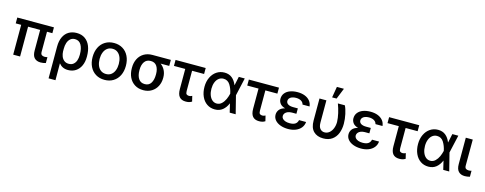

<svg xmlns="http://www.w3.org/2000/svg" viewBox="-30 -1658 6969 2758"><g transform="rotate(15 3454.5 -279.5)"><path d="M582 -443.4H502V-143.6Q502.4 -111.3 518.3 -99.1Q534.2 -86.9 560.5 -86.9Q583 -86.9 602.5 -92.8V-4.9Q583.5 0.5 565.7 3.7Q547.9 6.8 525.4 6.8Q466.3 6.8 433.3 -27.6Q400.4 -62 400.4 -137.7V-443.4H220.7V0H118.2V-443.4H37.1V-530.3H582Z M920.9 -537.1Q994.6 -537.1 1045.9 -501Q1097.2 -464.8 1122.8 -400.6Q1148.4 -336.4 1148.4 -252V-242.2Q1148.4 -168 1122.3 -110.8Q1096.2 -53.7 1047.9 -22Q999.5 9.8 934.6 9.8Q889.6 9.8 856.4 -6.3Q823.2 -22.5 798.8 -53.7L799.8 197.3H697.3V-274.4Q697.3 -359.9 725.6 -418.9Q753.9 -478 804.2 -507.6Q854.5 -537.1 920.9 -537.1ZM797.9 -230Q799.3 -193.4 811.8 -159.2Q824.2 -125 851.6 -102.1Q878.9 -79.1 921.9 -79.1Q963.4 -79.1 990.5 -101.3Q1017.6 -123.5 1030.3 -160.2Q1043 -196.8 1043 -242.2V-252Q1043 -338.9 1012.2 -392.1Q981.4 -445.3 918.9 -445.3Q877.4 -445.3 850.1 -420.7Q822.8 -396 810.1 -356.4Q797.4 -316.9 797.9 -271.5Z M1228.5 -262.7Q1228.5 -344.7 1259.3 -406.7Q1290 -468.8 1346.2 -502.9Q1402.3 -537.1 1476.6 -537.1Q1550.3 -537.1 1606.4 -502.9Q1662.6 -468.8 1693.1 -406.5Q1723.6 -344.2 1723.6 -262.7Q1723.6 -181.2 1693.1 -119.4Q1662.6 -57.6 1606.4 -23.4Q1550.3 10.7 1476.6 10.7Q1402.3 10.7 1346.2 -23.4Q1290 -57.6 1259.3 -119.4Q1228.5 -181.2 1228.5 -262.7ZM1618.2 -262.7Q1618.2 -314.9 1602.3 -357.7Q1586.4 -400.4 1554.4 -425.8Q1522.5 -451.2 1476.6 -451.2Q1429.7 -451.2 1397.2 -425.8Q1364.7 -400.4 1348.9 -357.7Q1333 -314.9 1333 -262.7Q1333 -210.4 1348.9 -168.2Q1364.7 -126 1397.2 -101.1Q1429.7 -76.2 1476.6 -76.2Q1522.9 -76.2 1554.7 -101.1Q1586.4 -126 1602.3 -168.2Q1618.2 -210.4 1618.2 -262.7Z M2051.8 -513.7H2325.2V-423.8H2197.3Q2238.8 -393.6 2262.5 -346.2Q2286.1 -298.8 2286.1 -242.2V-232.4Q2286.1 -167 2258.3 -111.6Q2230.5 -56.2 2177.5 -23.2Q2124.5 9.8 2052.7 9.8Q1979.5 9.8 1925.5 -24.2Q1871.6 -58.1 1843 -117.4Q1814.5 -176.8 1814.5 -251V-262.7Q1814.5 -334.5 1842.8 -391.6Q1871.1 -448.7 1924.8 -481.2Q1978.5 -513.7 2051.8 -513.7ZM2052.7 -80.1Q2113.8 -80.1 2143.3 -127.9Q2172.9 -175.8 2172.9 -251V-262.7Q2172.9 -333.5 2143.1 -378.7Q2113.3 -423.8 2051.8 -423.8Q1989.3 -423.8 1958.5 -378.4Q1927.7 -333 1927.7 -262.7V-251Q1927.7 -175.3 1958.5 -127.7Q1989.3 -80.1 2052.7 -80.1Z M2838.9 -441.4H2660.2V-139.6Q2660.2 -103.5 2674.1 -92.3Q2688 -81.1 2710.9 -81.1Q2723.1 -81.1 2733.6 -84.5Q2744.1 -87.9 2755.9 -93.8L2775.4 -13.7Q2753.4 0 2732.7 4.9Q2711.9 9.8 2684.6 9.8Q2622.1 9.8 2590.3 -27.1Q2558.6 -64 2558.6 -142.6V-441.4H2390.6V-530.3H2838.9Z M2891.6 -265.6Q2891.6 -344.2 2921.1 -406.2Q2950.7 -468.3 3002.4 -502.7Q3054.2 -537.1 3119.1 -537.1Q3186 -537.1 3231.2 -500.7Q3276.4 -464.4 3301.8 -399.4H3303.2L3331.1 -530.3H3419.9L3359.9 -265.1L3426.8 0H3337.9L3307.1 -128.9H3305.7Q3278.8 -64.5 3232.2 -26.9Q3185.5 10.7 3117.2 10.7Q3050.8 10.7 2999.5 -24.2Q2948.2 -59.1 2919.9 -122.1Q2891.6 -185.1 2891.6 -265.6ZM3122.1 -78.1Q3165 -78.1 3196.3 -108.2Q3227.5 -138.2 3246.1 -179.9Q3264.6 -221.7 3274.4 -263.7L3274.9 -265.1L3274.4 -266.6Q3260.3 -337.9 3225.6 -393.1Q3190.9 -448.2 3127 -448.2Q3087.9 -448.2 3057.9 -425Q3027.8 -401.9 3011.5 -360.1Q2995.1 -318.4 2995.1 -264.6Q2995.1 -211.9 3011 -169.2Q3026.9 -126.5 3055.7 -102.3Q3084.5 -78.1 3122.1 -78.1Z M3928.7 -441.4H3750V-139.6Q3750 -103.5 3763.9 -92.3Q3777.8 -81.1 3800.8 -81.1Q3813 -81.1 3823.5 -84.5Q3834 -87.9 3845.7 -93.8L3865.2 -13.7Q3843.3 0 3822.5 4.9Q3801.8 9.8 3774.4 9.8Q3711.9 9.8 3680.2 -27.1Q3648.4 -64 3648.4 -142.6V-441.4H3480.5V-530.3H3928.7Z M4090.3 -266.1Q4037.1 -280.8 4013.7 -312.3Q3990.2 -343.8 3990.2 -381.8Q3990.2 -430.2 4017.6 -465.3Q4044.9 -500.5 4093.8 -518.8Q4142.6 -537.1 4206.1 -537.1Q4267.1 -537.1 4314.2 -518.6Q4361.3 -500 4389.6 -465.3Q4418 -430.7 4422.9 -382.8H4318.4Q4311.5 -415 4281.2 -433.6Q4251 -452.1 4203.1 -452.1Q4169.9 -452.1 4145 -442.6Q4120.1 -433.1 4106.9 -416.5Q4093.8 -399.9 4093.8 -378.9Q4093.8 -347.7 4121.1 -330.1Q4148.4 -312.5 4200.2 -312.5H4267.6V-232.4H4200.2Q4167.5 -232.4 4141.4 -222.2Q4115.2 -211.9 4100.6 -193.4Q4085.9 -174.8 4085.9 -151.4Q4085.9 -129.9 4100.8 -112.8Q4115.7 -95.7 4143.3 -85.9Q4170.9 -76.2 4207 -76.2Q4261.2 -76.2 4290.3 -95.2Q4319.3 -114.3 4328.1 -154.3H4432.6Q4428.2 -104 4398.2 -66.9Q4368.2 -29.8 4318.6 -10Q4269 9.8 4207 9.8Q4142.6 9.8 4091.3 -9.3Q4040 -28.3 4010.7 -63.2Q3981.4 -98.1 3981.4 -143.6Q3981.4 -184.6 4007.1 -217.8Q4032.7 -251 4090.3 -266.1Z M4633.8 -530.3V-202.1Q4633.8 -138.2 4659.9 -108.6Q4686 -79.1 4725.6 -79.1Q4765.6 -79.1 4796.6 -104.7Q4827.6 -130.4 4845 -174.1Q4862.3 -217.8 4862.3 -269.5Q4860.8 -327.1 4844.7 -397.2Q4828.6 -467.3 4804.7 -530.3H4908.2Q4931.2 -485.4 4947 -411.9Q4962.9 -338.4 4962.9 -269.5Q4962.9 -191.4 4938.2 -128.4Q4913.6 -65.4 4861.1 -27.8Q4808.6 9.8 4729.5 9.8Q4637.2 9.8 4584.2 -43.2Q4531.2 -96.2 4531.2 -203.1V-530.3ZM4729.5 -755.9H4834L4768.6 -592.8H4702.1Z M5175.3 -266.1Q5122.1 -280.8 5098.6 -312.3Q5075.2 -343.8 5075.2 -381.8Q5075.2 -430.2 5102.5 -465.3Q5129.9 -500.5 5178.7 -518.8Q5227.5 -537.1 5291 -537.1Q5352.1 -537.1 5399.2 -518.6Q5446.3 -500 5474.6 -465.3Q5502.9 -430.7 5507.8 -382.8H5403.3Q5396.5 -415 5366.2 -433.6Q5335.9 -452.1 5288.1 -452.1Q5254.9 -452.1 5230 -442.6Q5205.1 -433.1 5191.9 -416.5Q5178.7 -399.9 5178.7 -378.9Q5178.7 -347.7 5206.1 -330.1Q5233.4 -312.5 5285.2 -312.5H5352.5V-232.4H5285.2Q5252.4 -232.4 5226.3 -222.2Q5200.2 -211.9 5185.5 -193.4Q5170.9 -174.8 5170.9 -151.4Q5170.9 -129.9 5185.8 -112.8Q5200.7 -95.7 5228.3 -85.9Q5255.9 -76.2 5292 -76.2Q5346.2 -76.2 5375.2 -95.2Q5404.3 -114.3 5413.1 -154.3H5517.6Q5513.2 -104 5483.2 -66.9Q5453.1 -29.8 5403.6 -10Q5354 9.8 5292 9.8Q5227.5 9.8 5176.3 -9.3Q5125 -28.3 5095.7 -63.2Q5066.4 -98.1 5066.4 -143.6Q5066.4 -184.6 5092 -217.8Q5117.7 -251 5175.3 -266.1Z M6014.6 -441.4H5835.9V-139.6Q5835.9 -103.5 5849.9 -92.3Q5863.8 -81.1 5886.7 -81.1Q5898.9 -81.1 5909.4 -84.5Q5919.9 -87.9 5931.6 -93.8L5951.2 -13.7Q5929.2 0 5908.4 4.9Q5887.7 9.8 5860.4 9.8Q5797.9 9.8 5766.1 -27.1Q5734.4 -64 5734.4 -142.6V-441.4H5566.4V-530.3H6014.6Z M6067.4 -265.6Q6067.4 -344.2 6096.9 -406.2Q6126.5 -468.3 6178.2 -502.7Q6230 -537.1 6294.9 -537.1Q6361.8 -537.1 6407 -500.7Q6452.1 -464.4 6477.5 -399.4H6479L6506.8 -530.3H6595.7L6535.6 -265.1L6602.5 0H6513.7L6482.9 -128.9H6481.4Q6454.6 -64.5 6408 -26.9Q6361.3 10.7 6293 10.7Q6226.6 10.7 6175.3 -24.2Q6124 -59.1 6095.7 -122.1Q6067.4 -185.1 6067.4 -265.6ZM6297.9 -78.1Q6340.8 -78.1 6372.1 -108.2Q6403.3 -138.2 6421.9 -179.9Q6440.4 -221.7 6450.2 -263.7L6450.7 -265.1L6450.2 -266.6Q6436 -337.9 6401.4 -393.1Q6366.7 -448.2 6302.7 -448.2Q6263.7 -448.2 6233.6 -425Q6203.6 -401.9 6187.3 -360.1Q6170.9 -318.4 6170.9 -264.6Q6170.9 -211.9 6186.8 -169.2Q6202.6 -126.5 6231.4 -102.3Q6260.3 -78.1 6297.9 -78.1Z M6810.5 -530.3 6809.6 -143.6Q6809.6 -111.3 6825.2 -99.1Q6840.8 -86.9 6868.2 -86.9Q6879.4 -86.9 6890.6 -88.6Q6901.9 -90.3 6909.2 -92.8V-3.9Q6870.6 6.8 6834 6.8Q6774.9 6.8 6741 -27.8Q6707 -62.5 6707 -137.7V-530.3Z"/></g></svg>

Font: Pretendard Medium
Style: Regular
Weight: 500
Designer: Base glyphs from Inter by Rasmus Andersson; Hangeul glyphs from Noto Sans CJK(Source Han Sans) by Jang Soo-young and Kan
Foundry: Kil Hyung-jin
Version: Version 1.309